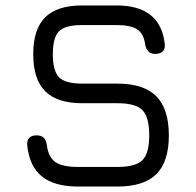

<svg xmlns="http://www.w3.org/2000/svg" viewBox="-20 -685 720 705"><path d="M267 0Q180 0 134 -37Q88 -74 80 -151Q77 -188 115 -188Q148 -188 152 -152Q158 -107 184 -89.5Q210 -72 267 -72H411Q478 -72 503 -97Q528 -122 528 -188Q528 -255 503 -280.5Q478 -306 411 -306H282Q190 -306 146 -350Q102 -394 102 -486Q102 -578 146 -621.5Q190 -665 281 -665H408Q569 -665 585 -524Q587 -506 577.5 -496.5Q568 -487 550 -487Q519 -487 513 -522Q508 -561 484 -577Q460 -593 408 -593H281Q220 -593 197 -570.5Q174 -548 174 -486Q174 -424 197 -401Q220 -378 282 -378H411Q508 -378 554 -331.5Q600 -285 600 -188Q600 -91 554 -45.5Q508 0 411 0Z"/></svg>

Font: Jura SemiBold
Style: Regular
Weight: 600
Designer: Daniel Johnson, Alexei Vanyashin
Foundry: Daniel Johnson
Version: Version 5.103